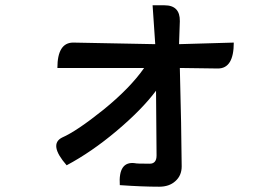

<svg xmlns="http://www.w3.org/2000/svg" viewBox="-20 -636 1040 726"><path d="M567 -469 557 -616H602Q661 -616 660 -556L657 -469L864 -475Q864 -377 804 -377L660 -379Q666 -153 667 -7Q667 28 643 49Q620 70 582 70Q517 70 433 64Q427 -27 490 -19Q494 -17 546 -17Q572 -17 572 -48Q572 -105 570 -293Q517 -222 421 -141Q326 -61 232 -11Q163 -90 215 -116Q270 -140 371 -221Q472 -303 525 -379H197Q197 -475 257 -475Z"/></svg>

Font: Swei Half Moon CJK SC
Style: Medium
Weight: 500
Version: Version 2.071